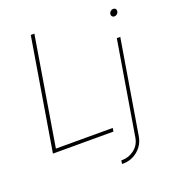

<svg xmlns="http://www.w3.org/2000/svg" viewBox="-163 -849 1047 1173"><g transform="rotate(-20 360.0 -262.0)"><path d="M52.2 0 172.9 -727.5H196.3L79.6 -22.5H449.2L445.3 0ZM660.2 -529.3H682.6L581.5 79.1Q575.2 117.7 553.2 145.8Q531.2 173.8 500.5 189Q469.7 204.1 436 204.1H427.2L430.7 181.6H439.5Q480 181.6 515.6 154.3Q551.3 127 559.1 79.1ZM692.4 -659.2Q683.1 -659.2 677.5 -666Q671.9 -672.9 673.3 -682.1Q674.8 -691.9 682.9 -698.5Q690.9 -705.1 700.7 -705.1Q710 -705.1 715.3 -698.5Q720.7 -691.9 719.2 -682.1Q717.8 -672.4 710 -665.8Q702.1 -659.2 692.4 -659.2Z"/></g></svg>

Font: Inter 24pt Thin
Style: Italic
Weight: 250
Italic angle: -9.3988°
Version: Version 4.001;git-66647c0bb